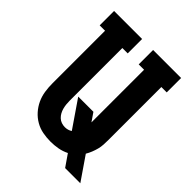

<svg xmlns="http://www.w3.org/2000/svg" viewBox="-219 -860 1037 1037"><g transform="rotate(45 300.0 -341.5)"><path d="M457 52 410 -16Q384 -3 356 2Q328 7 300 7Q270 7 240.5 1.5Q211 -4 185 -19Q159 -34 139 -56.5Q119 -79 106.5 -106Q94 -133 89.5 -162.5Q85 -192 85 -222V-625H44V-735H258V-625H217V-222Q217 -208 218.5 -194.5Q220 -181 223.5 -168Q227 -155 233.5 -143Q240 -131 250 -121.5Q260 -112 273 -107.5Q286 -103 300 -103Q311 -103 321.5 -106Q332 -109 341 -115L234 -271H350L383 -223V-625H342V-735H556V-625H515V-222Q515 -204 514 -185.5Q513 -167 508.5 -149.5Q504 -132 497 -114.5Q490 -97 481 -82L573 52Z"/></g></svg>

Font: Iosevka HT Extrabold Extended
Style: Regular
Weight: 800
Width: 7
Monospace: yes
Designer: Belleve Invis
Foundry: Belleve Invis
Version: Version 32.3.0; ttfautohint (v1.8.4)